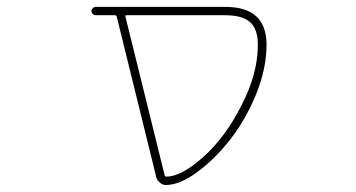

<svg xmlns="http://www.w3.org/2000/svg" viewBox="-20 -564 1040 561"><path d="M465.8 -23.4Q465.8 -23.4 464.8 -23.4Q455.1 -23.4 447.3 -30.3Q438.5 -37.1 436.5 -46.9L321.3 -514.6Q320.3 -519.5 315.4 -519.5H259.8Q254.9 -519.5 251 -522.9Q247.1 -526.4 247.1 -531.2Q247.1 -536.1 251 -540Q254.9 -543.9 259.8 -543.9H637.7Q699.2 -543.9 729 -516.1Q758.8 -488.3 758.8 -432.6Q758.8 -364.3 728.5 -289.1Q698.2 -214.8 653.3 -157.2Q608.4 -99.6 556.6 -61.5Q506.8 -24.4 465.8 -23.4ZM460.9 -52.7Q461.9 -47.9 465.8 -47.9Q509.8 -47.9 574.2 -105.5Q637.7 -162.1 685.5 -255.9Q733.4 -348.6 733.4 -432.6Q733.4 -479.5 710.9 -499Q688.5 -519.5 637.7 -519.5H349.6Q344.7 -519.5 346.7 -514.6Z"/></svg>

Font: Rounded-X Mgen+ 1m thin
Style: Regular
Weight: 100
Designer: [Source Han Sans]
Ryoko NISHIZUKA  (kana & ideographs); Paul D. Hunt (Latin, Greek & Cyrillic); Wenlong ZHANG  (bopomofo
Version: Version 1.059.20150602